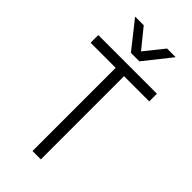

<svg xmlns="http://www.w3.org/2000/svg" viewBox="-271 -943 1007 1007"><g transform="rotate(45 232.5 -439.5)"><path d="M450 -617H263V0H201V-617H15V-674H450ZM265 -729H202L83 -879H147L234 -772L320 -879H384Z"/></g></svg>

Font: Hind Vadodara Light
Style: Regular
Weight: 300
Designer: Hitesh Malaviya
Foundry: Indian Type Foundry
Version: Version 1.000;PS 1.0;hotconv 1.0.86;makeotf.lib2.5.63406; tt